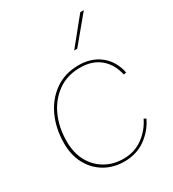

<svg xmlns="http://www.w3.org/2000/svg" viewBox="-180 -829 846 938"><g transform="rotate(-30 243.0 -360.0)"><path d="M244 10Q184 10 136 -17.5Q88 -45 60 -95.5Q32 -146 32 -214Q32 -296 62.5 -363Q93 -430 149.5 -470Q206 -510 284 -510Q355 -510 404 -471.5Q453 -433 468 -363L453 -360Q439 -424 395.5 -460Q352 -496 284 -496Q210 -496 157 -457.5Q104 -419 76 -356Q48 -293 48 -217Q48 -150 74.5 -102.5Q101 -55 146 -29.5Q191 -4 247 -4Q310 -4 357 -38.5Q404 -73 429 -125L441 -118Q414 -62 363.5 -26Q313 10 244 10ZM421 -730H441L319 -583H302Z"/></g></svg>

Font: Prodigy Sans Thin
Style: Italic
Weight: 100
Italic angle: -13°
Designer: Wei Huang
Foundry: Wei Huang
Version: Version 1.003; ttfautohint (v1.8.3)